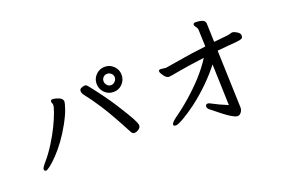

<svg xmlns="http://www.w3.org/2000/svg" viewBox="-100 -1079 2201 1478"><g transform="rotate(-20 1000.0 -340.0)"><path d="M104 -55Q89 -55 89 -72Q89 -84 125.5 -126Q162 -168 202 -231.5Q242 -295 270 -353.5Q298 -412 313 -454Q328 -496 328 -508Q328 -520 324.5 -527Q321 -534 321 -540Q321 -555 338 -555Q349 -555 368 -550Q418 -536 418 -506Q418 -495 403 -450Q388 -405 353 -341.5Q318 -278 279.5 -225.5Q241 -173 205 -135.5Q169 -98 141.5 -76.5Q114 -55 104 -55ZM844 -95Q826 -95 818 -112Q729 -281 675 -364.5Q621 -448 571 -511Q562 -524 562 -539Q562 -556 579 -562.5Q596 -569 607 -569Q619 -569 630 -555Q726 -435 789 -336Q852 -237 874 -195.5Q896 -154 896 -138Q896 -120 878 -107.5Q860 -95 844 -95ZM846 -550Q846 -568 832 -581.5Q818 -595 799 -595Q780 -595 767 -582Q754 -569 754 -550Q754 -531 767.5 -516.5Q781 -502 799 -502Q817 -502 831.5 -516.5Q846 -531 846 -550ZM800 -446Q756 -446 726.5 -476.5Q697 -507 697 -550Q697 -592 727 -622Q757 -652 800 -652Q842 -652 872 -622Q902 -592 902 -550Q902 -507 872.5 -476.5Q843 -446 800 -446Z M1442 -72Q1430 -83 1430 -96Q1430 -115 1449 -115Q1460 -115 1488.5 -98.5Q1517 -82 1598 -48L1587 -385Q1484 -253 1338 -141Q1274 -94 1226.5 -67Q1179 -40 1163 -40Q1143 -40 1143 -53Q1143 -65 1170 -88Q1321 -195 1439 -323Q1502 -393 1541 -456Q1382 -435 1318.5 -422.5Q1255 -410 1240 -410Q1223 -410 1204 -432Q1198 -442 1190 -453.5Q1182 -465 1182 -475Q1182 -488 1198 -488L1241 -483Q1248 -483 1357 -502Q1466 -521 1582 -534L1577 -671Q1577 -685 1566 -698.5Q1555 -712 1555 -722Q1557 -735 1572 -735Q1653 -735 1653 -695L1658 -544Q1687 -548 1736 -552Q1785 -556 1794.5 -560.5Q1804 -565 1814 -565Q1825 -565 1839 -557Q1874 -540 1874 -519Q1874 -500 1862 -494Q1850 -488 1817.5 -485Q1785 -482 1740.5 -478.5Q1696 -475 1660 -471L1676 1Q1676 20 1663.5 37.5Q1651 55 1633 55Q1615 55 1576 30.5Q1537 6 1442 -72Z"/></g></svg>

Font: LXGW WenKai Mono Medium
Style: Regular
Weight: 500
Monospace: yes
Designer: LXGW / Fontworks Inc.
Foundry: LXGW / Fontworks Inc.
Version: Version 1.520; June 14, 2025